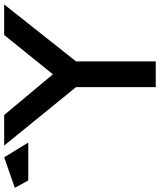

<svg xmlns="http://www.w3.org/2000/svg" viewBox="-146 -794 740 887"><g transform="rotate(-90 223.5 -350.0)"><path d="M265.1 0V-368.2L-4.9 -700.2H136.2L324.2 -475.1L505.9 -700.2H647L383.8 -368.2V0ZM-200.2 -650.9 -59.1 -700.2 8.8 -588.9H-166Z"/></g></svg>

Font: Cakra Normal
Style: Regular
Weight: 400
Designer: Lucia Kollert, Vojtech Kollert
Foundry: OoM Type
Version: Version 1.000;Glyphs 3.1.1 (3148)